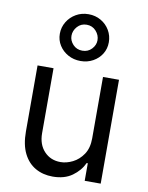

<svg xmlns="http://www.w3.org/2000/svg" viewBox="-93 -919 768 993"><g transform="rotate(10 290.5 -422.5)"><path d="M420.4 -223.1V-545.4H504.4V0H420.4V-92.3H414.6Q395.5 -50.8 355 -21.7Q314.5 7.3 252.9 7.3Q201.7 7.3 161.9 -15.4Q122.1 -38.1 99.4 -83.7Q76.7 -129.4 76.7 -198.7V-545.4H160.6V-204.6Q160.6 -145 194.1 -109.4Q227.5 -73.7 279.8 -73.7Q311 -73.7 343.5 -89.8Q376 -106 398.2 -138.9Q420.4 -171.9 420.4 -223.1ZM291 -606.4Q254.9 -606.4 225.6 -622.6Q196.3 -638.7 179 -666Q161.6 -693.4 161.6 -727.1Q161.6 -761.2 179 -789.8Q196.3 -818.4 225.6 -835.2Q254.9 -852.1 291 -852.1Q327.1 -852.1 356.2 -835.2Q385.3 -818.4 402.1 -789.8Q418.9 -761.2 418.9 -727.1Q418.9 -692.9 402.1 -665.8Q385.3 -638.7 356.2 -622.6Q327.1 -606.4 291 -606.4ZM291 -660.6Q320.8 -660.6 340.1 -681.2Q359.4 -701.7 359.4 -727.1Q359.4 -753.9 340.1 -775.4Q320.8 -796.9 291 -796.9Q261.2 -796.9 241.9 -775.4Q222.7 -753.9 222.7 -727.1Q222.7 -701.7 241.9 -681.2Q261.2 -660.6 291 -660.6Z"/></g></svg>

Font: Sahel VF Regular
Style: Regular
Weight: 400
Foundry: Saber Rastikerdar (saber.rastikerdar@gmail.com)
Version: Version 3.4.0